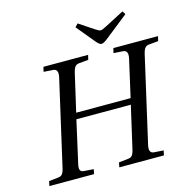

<svg xmlns="http://www.w3.org/2000/svg" viewBox="-124 -1013 1140 1138"><g transform="rotate(-15 446.0 -444.0)"><path d="M433 -869 451 -888 541 -828Q563 -813 573 -813Q583 -813 609 -827L726 -888L739 -868L599 -757Q571 -734 557 -734Q544 -734 524 -759ZM40 0 46 -29 101 -35Q119 -36 128 -46.5Q137 -57 143 -83L263 -609Q273 -656 241 -659L182 -663L189 -692H463L456 -663L401 -658Q383 -657 374 -646Q365 -635 359 -609L306 -379H640L692 -609Q702 -656 670 -659L611 -663L618 -692H892L885 -663L830 -658Q812 -657 803 -646Q794 -635 788 -609L668 -83Q657 -36 690 -33L749 -29L743 0H469L475 -29L530 -35Q548 -36 557 -46.5Q566 -57 572 -83L631 -341H297L239 -83Q233 -58 238 -46Q243 -34 261 -33L320 -29L314 0Z"/></g></svg>

Font: Heuristica
Style: Italic
Weight: 400
Italic angle: -13°
Version: Version 1.0.2